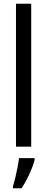

<svg xmlns="http://www.w3.org/2000/svg" viewBox="-20 -780 250 1021"><path d="M146 0H65V-760H146ZM164 71Q154 108 134.5 149.5Q115 191 95 221H49V210Q55 192 61.5 164.5Q68 137 73.5 109Q79 81 81 61H164Z"/></svg>

Font: Noto Sans Bengali ExtraCondensed
Style: Regular
Weight: 400
Width: 2
Designer: Jelle Bosma - Monotype Design Team
Foundry: Monotype Imaging Inc.
Version: Version 2.003; ttfautohint (v1.8.4.7-5d5b)